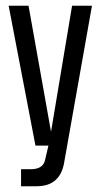

<svg xmlns="http://www.w3.org/2000/svg" viewBox="-20 -505 349 666"><path d="M107 141H53V82H86Q129 82 136 51L148 0H103L10 -485H79L157 -48L230 -485H299L202 62Q187 141 107 141Z"/></svg>

Font: Teko Light
Style: Regular
Weight: 300
Designer: Manushi Parikh, Jonny Pinhorn
Foundry: Indian Type Foundry
Version: Version 1.105;PS 1.0;hotconv 1.0.78;makeotf.lib2.5.61930; tt